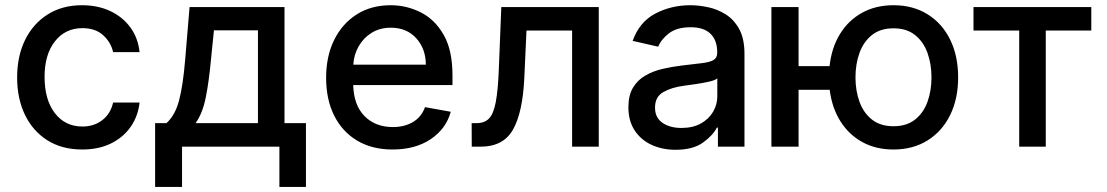

<svg xmlns="http://www.w3.org/2000/svg" viewBox="-20 -573 4324 750"><path d="M301.1 11Q221.9 11 165 -25Q108 -61.1 77.4 -124.6Q46.9 -188.2 46.9 -270.2Q46.9 -353.7 78.1 -417.3Q109.4 -480.8 166.4 -516.7Q223.4 -552.6 300.1 -552.6Q362.2 -552.6 410.9 -529.7Q459.5 -506.7 489.5 -465.6Q519.5 -424.4 525.2 -369.3H421.9Q413.4 -407.7 383 -435.4Q352.6 -463.1 301.8 -463.1Q235.4 -463.1 194.8 -411.8Q154.1 -360.4 154.1 -272.7Q154.1 -183.6 194.2 -131.2Q234.4 -78.8 301.8 -78.8Q347.3 -78.8 379.6 -103.7Q411.9 -128.6 421.9 -172.6H525.2Q519.5 -119.7 490.8 -78.1Q462 -36.6 413.9 -12.8Q365.8 11 301.1 11Z M585.9 157.3V-92H630.3Q664.1 -122.5 679.5 -180.8Q695 -239 703.5 -342L720.5 -545.5H1091.3V-92H1175.1V157.3H1071.4V0H691.1V157.3ZM744 -92H987.6V-454.5H815.7L804.3 -342Q796.5 -256 783.9 -193Q771.3 -130 744 -92Z M1513.5 11Q1433.2 11 1375 -23.8Q1316.8 -58.6 1285.3 -121.6Q1253.9 -184.7 1253.9 -269.2Q1253.9 -353 1285.3 -416.9Q1316.8 -480.8 1373.4 -516.7Q1430 -552.6 1506 -552.6Q1567.8 -552.6 1623 -525Q1678.3 -497.5 1712.9 -437.3Q1747.5 -377.1 1747.5 -278.4V-240.8H1359.7Q1361.9 -161.9 1404.1 -119.3Q1446.4 -76.7 1514.6 -76.7Q1560 -76.7 1593 -96.2Q1626.1 -115.8 1640.3 -154.5L1740.8 -136.4Q1722.7 -70 1662.6 -29.5Q1602.6 11 1513.5 11ZM1360.1 -320.3H1643.5Q1643.1 -382.8 1605.8 -423.8Q1568.5 -464.8 1506.7 -464.8Q1463.8 -464.8 1431.6 -444.8Q1399.5 -424.7 1380.9 -391.9Q1362.2 -359 1360.1 -320.3Z M1822.8 0 1822.4 -92H1842Q1872.5 -92 1890.1 -109.9Q1907.7 -127.8 1916.5 -173.8Q1925.4 -219.8 1928.6 -304L1938.2 -545.5H2318.9V0H2214.8V-453.8H2036.6L2028.1 -268.5Q2021.7 -133.2 1983.8 -66.6Q1946 0 1856.9 0Z M2619 12.1Q2567.1 12.1 2525.4 -7.1Q2483.7 -26.3 2459.2 -63.4Q2434.7 -100.5 2434.7 -154.1Q2434.7 -200.6 2452.6 -230.5Q2470.5 -260.3 2500.5 -277.7Q2530.5 -295.1 2567.8 -303.8Q2605.1 -312.5 2643.8 -317.1Q2692.8 -322.8 2723.2 -326.5Q2753.6 -330.3 2767.6 -338.8Q2781.6 -347.3 2781.6 -366.5V-369Q2781.6 -415.5 2755.5 -441.1Q2729.4 -466.6 2677.9 -466.6Q2624.3 -466.6 2593.6 -443.2Q2562.9 -419.7 2551.1 -390.6L2451.3 -413.4Q2478 -487.9 2540.3 -520.2Q2602.6 -552.6 2676.5 -552.6Q2709.2 -552.6 2745.7 -544.9Q2782.3 -537.3 2814.8 -516.9Q2847.3 -496.4 2867.7 -459.2Q2888.1 -421.9 2888.1 -362.2V0H2784.4V-74.6H2780.2Q2764.9 -44 2725.9 -16Q2686.8 12.1 2619 12.1ZM2642 -73.2Q2686.4 -73.2 2717.7 -90.6Q2748.9 -108 2765.4 -136.2Q2782 -164.4 2782 -196.7V-267Q2774.5 -259.6 2749.3 -253.9Q2724.1 -248.2 2696 -244.3Q2668 -240.4 2650.6 -237.9Q2604.4 -231.9 2571.6 -213.6Q2538.7 -195.3 2538.7 -152.7Q2538.7 -113.3 2567.8 -93.2Q2596.9 -73.2 2642 -73.2Z M3099.4 -545.5V-314.6H3220.5Q3228.3 -386.7 3261.2 -440.2Q3294 -493.6 3347.5 -523.1Q3400.9 -552.6 3470.2 -552.6Q3546.5 -552.6 3603.3 -517.2Q3660.2 -481.9 3691.4 -418.5Q3722.7 -355.1 3722.7 -270.6Q3722.7 -186.8 3691.4 -123.4Q3660.2 -60 3603.3 -24.5Q3546.5 11 3470.2 11Q3401.6 11 3348.7 -17.9Q3295.8 -46.9 3262.8 -99.4Q3229.8 -152 3220.9 -222.3H3099.4V0H2993.3V-545.5ZM3470.2 -79.9Q3521.7 -79.9 3554.5 -106Q3587.4 -132.1 3603 -175.4Q3618.6 -218.8 3618.6 -270.6Q3618.6 -322.8 3603 -366.3Q3587.4 -409.8 3554.5 -436.1Q3521.7 -462.4 3470.2 -462.4Q3419 -462.4 3386.2 -436.3Q3353.3 -410.2 3337.5 -366.5Q3321.7 -322.8 3321.7 -270.6Q3321.7 -218.8 3337.5 -175.2Q3353.3 -131.7 3386.2 -105.8Q3419 -79.9 3470.2 -79.9Z M3782.7 -453.8V-545.5H4242.9V-453.8H4065V0H3961.3V-453.8Z"/></svg>

Font: Inter UI Medium
Style: Regular
Weight: 500
Designer: Rasmus Andersson
Foundry: rsms
Version: 3.2;8d6f07862